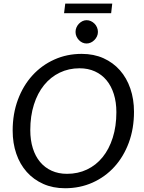

<svg xmlns="http://www.w3.org/2000/svg" viewBox="-20 -1018 786 1046"><path d="M710 -409Q710 -317.5 681.8 -241Q653.5 -164.5 603.2 -109.2Q553 -54 484.2 -23.2Q415.5 7.5 334.5 7.5Q268.5 7.5 215.8 -16Q163 -39.5 125.8 -81.2Q88.5 -123 68.8 -180.5Q49 -238 49 -306.5Q49 -398 77.5 -474.8Q106 -551.5 156.5 -607Q207 -662.5 275.8 -693.5Q344.5 -724.5 425 -724.5Q491 -724.5 543.8 -700.8Q596.5 -677 633.5 -635Q670.5 -593 690.2 -535.2Q710 -477.5 710 -409ZM614 -407Q614 -461.5 600 -505.8Q586 -550 560.2 -581Q534.5 -612 497.2 -629Q460 -646 413.5 -646Q354.5 -646 305.2 -622.2Q256 -598.5 220.2 -554.5Q184.5 -510.5 164.8 -448.2Q145 -386 145 -309Q145 -254.5 158.8 -210.5Q172.5 -166.5 198.5 -135.5Q224.5 -104.5 261.5 -87.8Q298.5 -71 345 -71Q404.5 -71 454 -94.5Q503.5 -118 539 -161.8Q574.5 -205.5 594.2 -267.8Q614 -330 614 -407ZM335.5 -998.5H591.5L585.5 -946H329ZM513.5 -844Q513.5 -831 508.2 -819.8Q503 -808.5 494.2 -799.8Q485.5 -791 474.5 -786Q463.5 -781 451.5 -781Q439.5 -781 428.8 -786Q418 -791 409.8 -799.8Q401.5 -808.5 396.5 -819.8Q391.5 -831 391.5 -844Q391.5 -857 396.5 -868.5Q401.5 -880 410 -888.8Q418.5 -897.5 429.2 -902.8Q440 -908 452 -908Q464 -908 475 -903Q486 -898 494.8 -889.2Q503.5 -880.5 508.5 -868.8Q513.5 -857 513.5 -844Z"/></svg>

Font: Lato 2
Style: Italic
Weight: 400
Italic angle: -7°
Designer: Lukasz Dziedzic with Adam Twardoch and Botio Nikoltchev
Foundry: tyPoland Lukasz Dziedzic
Version: Version 2.015; 2015-08-06; http://www.latofonts.com/